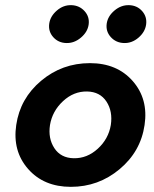

<svg xmlns="http://www.w3.org/2000/svg" viewBox="-20 -715 598 745"><path d="M394 -623Q398 -652 424 -674Q450 -696 481 -695Q512 -694 531.5 -672Q551 -650 547 -620Q543 -591 517.5 -569Q492 -547 461 -548Q430 -549 410 -571Q390 -593 394 -623ZM171 -623Q175 -652 200.5 -674Q226 -696 257 -695Q288 -694 308 -672Q328 -650 324 -620Q320 -591 294 -569Q268 -547 237 -548Q206 -549 186.5 -571Q167 -593 171 -623ZM43 -230Q58 -333 139.5 -401.5Q221 -470 329 -470Q434 -470 495 -400.5Q556 -331 541 -230Q526 -127 444 -58.5Q362 10 255 10Q150 10 89 -59.5Q28 -129 43 -230ZM174 -230Q166 -178 191 -140Q216 -102 266 -101Q318 -100 359.5 -138Q401 -176 410 -230Q418 -283 393 -321Q368 -359 318 -360Q266 -361 224.5 -322.5Q183 -284 174 -230Z"/></svg>

Font: Jost* 600 Semi
Style: Italic
Weight: 600
Italic angle: -10°
Version: Version 3.500